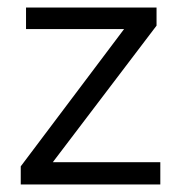

<svg xmlns="http://www.w3.org/2000/svg" viewBox="-20 -489 480 509"><path d="M395 -421V-469H49V-412H309L35 -48V0H405V-59H120Z"/></svg>

Font: UULA Sans
Style: Regular
Weight: 400
Designer: Mohamed Gaber, Laura Garcia Mut
Foundry: Kief Type Foundry
Version: Version 3.006;hotconv 1.0.109;makeotfexe 2.5.65596